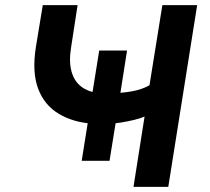

<svg xmlns="http://www.w3.org/2000/svg" viewBox="-20 -725 815 745"><path d="M498 0 541 -273Q526 -266 501.5 -260Q477 -254 449 -249.5Q421 -245 393 -244L431 -262L405 -101H297L323 -264L340 -245Q264 -250 208 -283.5Q152 -317 128 -381Q104 -445 119 -541L146 -705H281L256 -542Q247 -488 257 -449.5Q267 -411 294.5 -389.5Q322 -368 367 -363L337 -355L365 -529H473L446 -357L410 -363Q456 -364 493.5 -371Q531 -378 560 -394L610 -705H745L633 0Z"/></svg>

Font: Nunito Sans 6pt
Style: Bold Italic
Weight: 700
Italic angle: -9°
Version: Version 3.101;gftools[0.9.27]